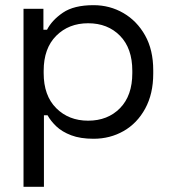

<svg xmlns="http://www.w3.org/2000/svg" viewBox="-20 -523 660 743"><path d="M71 200V-489H148V-408H162Q181 -445 223.5 -474Q266 -503 342 -503Q405 -503 457.5 -472.5Q510 -442 541.5 -386Q573 -330 573 -251V-238Q573 -160 542 -103Q511 -46 458.5 -16Q406 14 342 14Q291 14 255.5 0.5Q220 -13 198 -34Q176 -55 164 -77H150V200ZM492 -240V-249Q492 -336 444.5 -384.5Q397 -433 321 -433Q246 -433 197.5 -384.5Q149 -336 149 -249V-240Q149 -153 197.5 -104.5Q246 -56 321 -56Q397 -56 444.5 -104.5Q492 -153 492 -240Z"/></svg>

Font: Space Grotesk Frontify
Style: Regular
Weight: 400
Designer: Florian Karsten
Version: Version 2.000